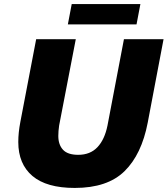

<svg xmlns="http://www.w3.org/2000/svg" viewBox="-20 -913 825 945"><path d="M70 -214Q70 -237 72.5 -261.5Q75 -286 80 -312L158 -720H353L271 -295Q269 -281 268 -268.5Q267 -256 267 -244Q267 -201 290 -176Q313 -151 365 -151Q424 -151 459.5 -188.5Q495 -226 509 -295L590 -720H785L707 -309Q677 -153 593 -70.5Q509 12 348 12Q209 12 139.5 -47Q70 -106 70 -214ZM333 -893H671L652 -793H314Z"/></svg>

Font: Kufam ExtraBold
Style: Italic
Weight: 800
Italic angle: -11°
Designer: Artur Schmal
Foundry: Original Type
Version: Version 1.301; ttfautohint (v1.8.3)